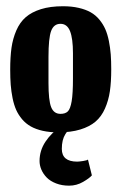

<svg xmlns="http://www.w3.org/2000/svg" viewBox="-20 -417 389 615"><path d="M201.3 177.7Q225.3 177.7 246 165.7Q266.7 153.7 274.3 144.7L261.7 94Q259.3 96.7 246.3 98.7Q233.3 100.7 227.3 100.7Q178 100.7 178 60Q178 45.3 180.8 33.5Q183.7 21.7 189.3 12.8Q195 4 199.3 -0.8Q203.7 -5.7 210.3 -12H175.7Q144.7 8 125.7 36.7Q106.7 65.3 106.7 98.7Q106.7 112.7 112.5 126.3Q118.3 140 129.7 151.7Q141 163.3 159.7 170.5Q178.3 177.7 201.3 177.7ZM135.3 -151V-234.7Q135.3 -295 143.8 -317.8Q152.3 -340.7 173.7 -340.7Q195 -340.7 204.3 -317.3Q213.7 -294 213.7 -246.3V-166Q213.7 -117 209.5 -92.5Q205.3 -68 197.3 -60.2Q189.3 -52.3 173.7 -52.3Q152.3 -52.3 143.8 -74Q135.3 -95.7 135.3 -151ZM166.7 7Q207.3 7 237.2 -2.2Q267 -11.3 286 -27.5Q305 -43.7 316.3 -69.5Q327.7 -95.3 332 -125Q336.3 -154.7 336.3 -194.7Q336.3 -221.7 334.7 -243Q333 -264.3 328.7 -286Q324.3 -307.7 317.2 -323.8Q310 -340 298.2 -354.3Q286.3 -368.7 270.3 -377.7Q254.3 -386.7 232 -391.8Q209.7 -397 181.7 -397Q141 -397 111.2 -387.7Q81.3 -378.3 62.5 -362Q43.7 -345.7 32.3 -319.5Q21 -293.3 16.8 -263.7Q12.7 -234 12.7 -194Q12.7 -167 14.3 -145.5Q16 -124 20.3 -102.5Q24.7 -81 31.8 -65Q39 -49 50.8 -35Q62.7 -21 78.7 -12Q94.7 -3 116.8 2Q139 7 166.7 7Z"/></svg>

Font: Jomhuria
Style: Regular
Weight: 400
Designer: Arabic design by Kourosh Beigpour, Latin design by Eben Sorkin, engineering by Lasse Fister and Khaled Hosney
Version: Version 1.0000